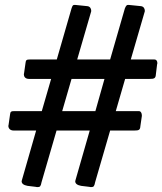

<svg xmlns="http://www.w3.org/2000/svg" viewBox="-20 -761 660 781"><path d="M512 -519 569 -715C569 -716 569 -717 569 -718C569 -726 564 -735 553 -736L504 -741C503 -741 502 -741 501 -741C496 -741 493 -739 488 -727L428 -519H294L351 -715C351 -716 351 -717 351 -718C351 -726 346 -735 335 -736L286 -741C285 -741 284 -741 283 -741C277 -741 275 -739 271 -727L211 -519H101C89 -519 85 -517 84 -506L78 -464C78 -462 77 -460 77 -459C77 -450 82 -440 98 -440H188L150 -309H38C26 -309 22 -307 21 -296L15 -254C15 -252 14 -251 14 -249C14 -240 20 -230 36 -230H127L69 -28C69 -26 68 -25 68 -24C68 -14 76 -8 92 -5L125 -1C128 0 131 0 134 0C143 0 146 -4 149 -20L210 -230H345L287 -28C287 -26 286 -25 286 -24C286 -14 294 -8 310 -5L343 -1C346 0 349 0 352 0C361 0 364 -4 367 -20L428 -230H525C545 -230 550 -232 551 -248L557 -289C557 -290 557 -291 557 -292C557 -300 553 -309 545 -309H451L489 -440H588C607 -440 613 -442 614 -458L619 -499C620 -501 620 -503 620 -505C620 -511 617 -519 608 -519ZM368 -309H233L271 -440H405Z"/></svg>

Font: Libre Franklin
Style: Bold Italic
Weight: 700
Italic angle: -8°
Designer: Pablo Impallari, Rodrigo Fuenzalida
Foundry: Impallari Type
Version: Version 1.002; ttfautohint (v1.5)